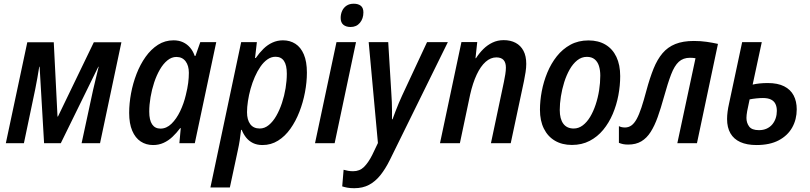

<svg xmlns="http://www.w3.org/2000/svg" viewBox="-20 -766 4335 1027"><path d="M11.2 0 126 -540H267.6L287.6 -142.6H290L481.9 -540H629.4L515.1 0H416.5L478 -285.2Q485.8 -318.4 493.4 -349.9Q501 -381.3 507.8 -409.2H505.9L305.2 0H215.8L191.9 -409.2H189.9Q185.5 -379.4 179.9 -349.4Q174.3 -319.3 168.5 -289.1L107.9 0Z M798.8 9.8Q761.2 9.8 732.4 -9.3Q703.6 -28.3 687.3 -66.7Q670.9 -105 670.9 -162.1Q670.9 -212.4 680.9 -266.4Q690.9 -320.3 710.4 -370.8Q730 -421.4 758.8 -461.9Q787.6 -502.4 825 -526.4Q862.3 -550.3 908.2 -550.3Q937 -550.3 959 -540Q981 -529.8 996.8 -511.2Q1012.7 -492.7 1021.5 -466.8H1025.4L1051.3 -540.5H1136.7L1022 0H939.5L946.8 -80.6H943.8Q924.3 -54.7 902.6 -34.2Q880.9 -13.7 855.2 -2Q829.6 9.8 798.8 9.8ZM838.4 -78.1Q870.6 -78.1 897.2 -104Q923.8 -129.9 943.6 -171.1Q963.4 -212.4 974.1 -258.3Q982.9 -293.9 986.6 -322.3Q990.2 -350.6 990.2 -376.5Q990.2 -415 972.7 -438.2Q955.1 -461.4 923.3 -461.4Q897.9 -461.4 875.5 -443.1Q853 -424.8 835.2 -394Q817.4 -363.3 804.7 -325Q792 -286.6 785.2 -246.1Q778.3 -205.6 778.3 -168.9Q778.3 -123.5 793.7 -100.8Q809.1 -78.1 838.4 -78.1Z M1105.5 236.8 1270 -540.5H1354L1344.2 -455.6H1348.1Q1367.2 -483.4 1389.2 -504.9Q1411.1 -526.4 1437.3 -538.3Q1463.4 -550.3 1493.7 -550.3Q1531.2 -550.3 1560.1 -531.7Q1588.9 -513.2 1605.2 -474.9Q1621.6 -436.5 1621.6 -377.4Q1621.6 -326.7 1611.3 -272.5Q1601.1 -218.3 1581.5 -168Q1562 -117.7 1533.4 -77.4Q1504.9 -37.1 1467.3 -13.7Q1429.7 9.8 1384.3 9.8Q1355 9.8 1333.5 -0.7Q1312 -11.2 1297.1 -29.5Q1282.2 -47.9 1272.9 -71.3H1269.5Q1266.6 -43.5 1262.2 -15.4Q1257.8 12.7 1252.4 36.6L1209.5 236.8ZM1369.6 -78.6Q1395.5 -78.6 1418 -97.2Q1440.4 -115.7 1458 -146.5Q1475.6 -177.2 1488.3 -215.6Q1501 -253.9 1507.6 -294.4Q1514.2 -335 1514.2 -371.6Q1514.2 -417.5 1499 -439.9Q1483.9 -462.4 1453.6 -462.4Q1430.7 -462.4 1410.4 -448.2Q1390.1 -434.1 1373.3 -409.7Q1356.4 -385.3 1343 -354.7Q1329.6 -324.2 1320.3 -290.8Q1311 -257.3 1306.2 -225.1Q1301.3 -192.9 1301.3 -166Q1301.3 -125 1318.6 -101.8Q1335.9 -78.6 1369.6 -78.6Z M1665 0 1779.8 -540.5H1884.3L1770 0ZM1855.5 -621.6Q1831.1 -621.6 1816.7 -633.5Q1802.2 -645.5 1802.2 -669.9Q1802.2 -690.4 1810.1 -707.8Q1817.9 -725.1 1833.5 -735.6Q1849.1 -746.1 1872.1 -746.1Q1896 -746.1 1909.9 -735.1Q1923.8 -724.1 1923.8 -699.7Q1923.8 -666.5 1905.3 -644Q1886.7 -621.6 1855.5 -621.6Z M1875 240.7Q1853 240.7 1837.9 237.8Q1822.8 234.9 1810.5 231L1817.9 142.1Q1829.6 145.5 1842.3 147.7Q1855 149.9 1868.7 149.9Q1903.8 149.9 1927 127Q1950.2 104 1970.7 63.5L2001.5 -1L1952.1 -540.5H2056.6L2073.2 -267.6Q2075.2 -244.6 2075.9 -219.7Q2076.7 -194.8 2076.9 -170.9Q2077.1 -147 2076.7 -127.9H2079.6Q2085.9 -145.5 2094.5 -168Q2103 -190.4 2112.5 -213.1Q2122.1 -235.8 2130.9 -254.9L2264.2 -540.5H2375.5L2065.4 89.4Q2041.5 137.7 2014.4 171.4Q1987.3 205.1 1953.6 222.9Q1919.9 240.7 1875 240.7Z M2333.5 0 2448.2 -541H2532.7L2523.4 -454.6H2525.9Q2543.5 -481.9 2565.4 -503.7Q2587.4 -525.4 2614.5 -538.3Q2641.6 -551.3 2674.3 -551.3Q2710.9 -551.3 2738 -536.9Q2765.1 -522.5 2780 -494.4Q2794.9 -466.3 2794.9 -424.3Q2794.9 -404.3 2791.3 -380.4Q2787.6 -356.4 2782.7 -332.5L2711.9 0H2606L2675.3 -327.6Q2679.7 -349.1 2682.9 -368.9Q2686 -388.7 2686 -404.3Q2686 -431.6 2673.3 -445.3Q2660.6 -459 2634.8 -459Q2604.5 -459 2577.6 -435.3Q2550.8 -411.6 2529.8 -366.9Q2508.8 -322.3 2494.6 -259.3L2439.9 0Z M3039.1 9.3Q2986.8 9.3 2948.5 -13.2Q2910.2 -35.6 2889.2 -77.9Q2868.2 -120.1 2868.2 -178.7Q2868.2 -226.6 2877.9 -278.1Q2887.7 -329.6 2907.7 -377.9Q2927.7 -426.3 2958.5 -465.1Q2989.3 -503.9 3031.5 -526.9Q3073.7 -549.8 3127.9 -549.8Q3180.7 -549.8 3218.8 -527.1Q3256.8 -504.4 3277.1 -461.7Q3297.4 -418.9 3297.4 -358.9Q3297.4 -308.1 3287.6 -256.1Q3277.8 -204.1 3257.6 -156.5Q3237.3 -108.9 3206.5 -71.5Q3175.8 -34.2 3134 -12.5Q3092.3 9.3 3039.1 9.3ZM3048.8 -78.6Q3074.7 -78.6 3096.9 -95.2Q3119.1 -111.8 3136.5 -140.6Q3153.8 -169.4 3166 -206.1Q3178.2 -242.7 3184.6 -282.7Q3190.9 -322.8 3190.9 -361.8Q3190.9 -390.6 3183.8 -413.1Q3176.8 -435.5 3160.9 -448.7Q3145 -461.9 3119.1 -461.9Q3090.8 -461.9 3067.6 -443.4Q3044.4 -424.8 3027.1 -394.3Q3009.8 -363.8 2998 -326.4Q2986.3 -289.1 2980.2 -250.2Q2974.1 -211.4 2974.1 -177.7Q2974.1 -129.9 2993.2 -104.2Q3012.2 -78.6 3048.8 -78.6Z M3340.3 7.3Q3324.2 7.3 3312.7 4.9Q3301.3 2.4 3290.5 -2V-91.3Q3297.9 -87.4 3306.4 -85.7Q3314.9 -84 3324.2 -84Q3342.8 -84.5 3357.7 -95.2Q3372.6 -106 3385.5 -129.4Q3398.4 -152.8 3410.9 -190.4Q3423.3 -228 3437.5 -281.2Q3455.6 -348.6 3475.8 -398.7Q3496.1 -448.7 3523.9 -481.4Q3551.8 -514.2 3592.3 -530.5Q3632.8 -546.9 3691.4 -546.9Q3728.5 -546.9 3760.3 -542.2Q3792 -537.6 3820.3 -531.2L3708 0H3603L3700.2 -454.6Q3693.8 -455.6 3686.5 -456.3Q3679.2 -457 3670.9 -457Q3634.3 -457 3610.8 -435.5Q3587.4 -414.1 3569.6 -367.4Q3551.8 -320.8 3530.8 -245.1Q3514.6 -186.5 3498 -139.9Q3481.4 -93.3 3460.4 -60.3Q3439.5 -27.3 3410.4 -10Q3381.3 7.3 3340.3 7.3Z M4026.4 9.8Q3975.1 9.8 3939.9 -6.1Q3904.8 -22 3887 -53Q3869.1 -84 3869.1 -129.4Q3869.1 -147.5 3871.8 -168.5Q3874.5 -189.5 3879.9 -212.9L3949.7 -540.5H4054.7L4005.9 -313.5Q4022 -317.4 4042.5 -319.6Q4063 -321.8 4086.9 -321.8Q4140.1 -321.8 4174.3 -304.4Q4208.5 -287.1 4225.1 -255.6Q4241.7 -224.1 4241.7 -181.2Q4241.7 -127 4217.3 -83.7Q4192.9 -40.5 4145.3 -15.4Q4097.7 9.8 4026.4 9.8ZM4039.6 -69.8Q4063 -69.8 4081.1 -78.1Q4099.1 -86.4 4111.1 -100.8Q4123 -115.2 4129.2 -133.8Q4135.3 -152.3 4135.3 -172.9Q4135.3 -194.8 4127.7 -210.2Q4120.1 -225.6 4103.8 -233.6Q4087.4 -241.7 4061 -241.7Q4043.9 -241.7 4025.4 -239.7Q4006.8 -237.8 3989.7 -234.4Q3980.5 -193.8 3976.6 -171.6Q3972.7 -149.4 3972.7 -135.3Q3972.7 -108.9 3987.1 -89.4Q4001.5 -69.8 4039.6 -69.8Z"/></svg>

Font: Open Sans SemiCondensed SemiBold
Style: Italic
Weight: 600
Width: 4
Italic angle: -12°
Designer: Monotype Design Team
Foundry: Monotype Imaging Inc.
Version: Version 3.000